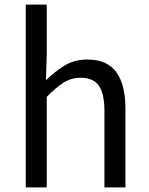

<svg xmlns="http://www.w3.org/2000/svg" viewBox="-20 -816 647 836"><path d="M92.1 0V-796H183.5V-578.3L180 -466.4Q217.7 -503.9 260.8 -530.3Q303.9 -556.8 360.1 -556.8Q445.8 -556.8 486 -502.4Q526.1 -448 526.1 -344.1V0H434.7V-332.4Q434.7 -408.5 410.5 -442.9Q386.3 -477.4 331.5 -477.4Q289.9 -477.4 257 -456.4Q224.2 -435.5 183.5 -394V0Z"/></svg>

Font: Shanggu Sans SC VF
Style: Regular
Weight: 250
Designer: GuiWonder
Version: Version 1.021